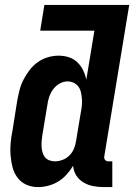

<svg xmlns="http://www.w3.org/2000/svg" viewBox="-20 -755 547 783"><path d="M135 8Q109 8 87 -2Q65 -12 51 -31Q37 -50 31 -73.5Q25 -97 23 -122Q21 -147 23.5 -172.5Q26 -198 31 -223L50 -343Q54 -365 59.5 -387Q65 -409 75.5 -429.5Q86 -450 100.5 -469Q115 -488 134 -501.5Q153 -515 175 -521.5Q197 -528 219 -528Q241 -528 261 -521.5Q281 -515 295.5 -501Q310 -487 319 -468.5Q328 -450 332 -430L365 -630H144L161 -735H507L405 -116Q404 -108 409 -102.5Q414 -97 421 -97H438V8H403Q381 8 360 4Q339 0 320.5 -11Q302 -22 291 -39.5Q280 -57 278 -79Q267 -60 251.5 -43Q236 -26 217 -14.5Q198 -3 176.5 2.5Q155 8 135 8ZM204 -97Q219 -97 235 -103Q251 -109 263 -121Q275 -133 281.5 -148.5Q288 -164 290 -179L310 -299Q313 -313 314 -326.5Q315 -340 314 -353Q313 -366 310 -379Q307 -392 299.5 -402Q292 -412 280.5 -417.5Q269 -423 255 -423Q239 -423 223 -414Q207 -405 196.5 -390.5Q186 -376 180.5 -359.5Q175 -343 173 -326L153 -206Q151 -194 150 -182Q149 -170 149.5 -158Q150 -146 153 -135Q156 -124 162.5 -115Q169 -106 180.5 -101.5Q192 -97 204 -97Z"/></svg>

Font: Iosevka Curly Extrabold
Style: Italic
Weight: 800
Italic angle: -9°
Monospace: yes
Designer: Belleve Invis
Foundry: Belleve Invis
Version: Version 22.1.2; ttfautohint (v1.8.4)